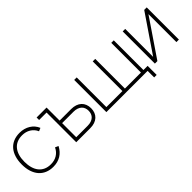

<svg xmlns="http://www.w3.org/2000/svg" viewBox="99 -1361 2278 2278"><g transform="rotate(-45 1238.0 -222.5)"><path d="M287 15Q324 15 356 6.5Q388 -2 415.2 -18.5Q442.5 -35 464.8 -59.8Q487 -84.5 504 -117L463 -135Q438.5 -83 393.2 -55Q348 -27 287 -27Q237 -27 199.2 -44.2Q161.5 -61.5 136 -93.2Q110.5 -125 97.8 -170Q85 -215 85 -270Q85 -328 98.5 -373Q112 -418 138 -449.2Q164 -480.5 201.5 -496.8Q239 -513 287 -513Q348.5 -513 395 -484.2Q441.5 -455.5 464 -404L504 -421Q491.5 -452 470.2 -476.8Q449 -501.5 420.8 -519Q392.5 -536.5 358.5 -545.8Q324.5 -555 287 -555Q229 -555 183 -535.8Q137 -516.5 105.2 -479.8Q73.5 -443 56.8 -390Q40 -337 40 -270Q40 -203.5 57 -150.5Q74 -97.5 106 -60.8Q138 -24 183.8 -4.5Q229.5 15 287 15Z M684 -498H559V-540H726ZM918.5 0H684V-540H726V-321H918.5Q960.5 -321 993.2 -309.8Q1026 -298.5 1048.5 -277.5Q1071 -256.5 1082.8 -226.8Q1094.5 -197 1094.5 -160.5Q1094.5 -124 1082.8 -94.2Q1071 -64.5 1048.5 -43.5Q1026 -22.5 993.2 -11.2Q960.5 0 918.5 0ZM917 -42Q951 -42 976.2 -50.8Q1001.5 -59.5 1018.5 -75Q1035.5 -90.5 1044 -112.5Q1052.5 -134.5 1052.5 -160.5Q1052.5 -187 1044 -208.8Q1035.5 -230.5 1018.5 -246Q1001.5 -261.5 976.2 -270.2Q951 -279 917 -279H726V-42Z M1881.5 110V0H1189.5V-540H1231.5V-42H1500.5V-540H1542.5V-42H1811.5V-540H1853.5V-42H1923.5V110Z M2406.5 -540V0H2364.5V-469L2045.5 0H2003.5V-540H2045.5V-71L2364.5 -540Z"/></g></svg>

Font: Vela Sans GX ExtLt
Style: Regular
Weight: 200
Designer: Principal design: Mikhail Sharanda - project Manrope.
Design modification: Ravid Balaliev
Foundry: Mikhail Sharanda
Version: Version 1.001